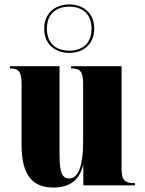

<svg xmlns="http://www.w3.org/2000/svg" viewBox="-20 -834 651 864"><path d="M292 -596C354 -596 404 -634 404 -705C404 -776 354 -814 292 -814C229 -814 179 -776 179 -705C179 -634 229 -596 292 -596ZM292 -606C232 -606 191 -639 191 -705C191 -771 232 -804 292 -804C351 -804 392 -771 392 -705C392 -639 351 -606 292 -606ZM220 10C297 10 338 -27 353 -89H355V0H587V-10H583C542 -10 527 -23 527 -74V-536H300V-526H303C339 -526 354 -512 354 -461V-191C354 -94 334 -31 292 -31C259 -31 248 -59 248 -135V-536H25V-526H27C64 -526 77 -511 77 -456V-182C77 -48 125 10 220 10Z"/></svg>

Font: Noto Serif Display Condensed Black
Style: Regular
Weight: 900
Width: 3
Designer: Monotype Design Team
Foundry: Monotype Imaging Inc.
Version: Version 2.009